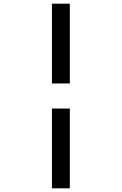

<svg xmlns="http://www.w3.org/2000/svg" viewBox="-20 -821 660 1041"><path d="M261.5 -368.5V-801H358.5V-368.5ZM261.5 200V-232.5H358.5V200Z"/></svg>

Font: Monaspace Krypton Var
Style: Regular
Weight: 400
Designer: Riley Cran and the Lettermatic Team
Version: Version 1.101 (Monaspace Krypton Var)